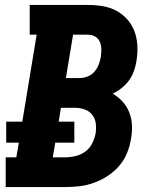

<svg xmlns="http://www.w3.org/2000/svg" viewBox="-20 -755 640 775"><path d="M3 0V-120H46L56 -179H5V-264H70L128 -615H100V-735H335Q365 -735 395 -730Q425 -725 450 -711.5Q475 -698 494 -676.5Q513 -655 523 -628Q533 -601 534.5 -570.5Q536 -540 531 -510Q528 -490 521 -469.5Q514 -449 501.5 -431.5Q489 -414 471.5 -400Q454 -386 435 -377Q457 -364 474.5 -345Q492 -326 501.5 -302Q511 -278 512.5 -251Q514 -224 509 -196Q505 -168 493.5 -139Q482 -110 462 -86.5Q442 -63 415.5 -45.5Q389 -28 360 -17.5Q331 -7 302 -3.5Q273 0 244 0ZM246 -440H302Q317 -440 333 -446Q349 -452 360.5 -465Q372 -478 378 -493.5Q384 -509 387 -525Q389 -541 389 -556.5Q389 -572 383 -586Q377 -600 364 -607.5Q351 -615 335 -615H275ZM193 -120H244Q264 -120 285 -125Q306 -130 324 -143Q342 -156 352 -176Q362 -196 366 -217Q369 -237 366.5 -257Q364 -277 352 -292Q340 -307 321 -313.5Q302 -320 281 -320H226L217 -264H280V-179H203Z"/></svg>

Font: Iosevka Slab Heavy Extended
Style: Italic
Weight: 900
Width: 7
Italic angle: -9°
Monospace: yes
Designer: Belleve Invis
Foundry: Belleve Invis
Version: Version 11.1.0; ttfautohint (v1.8.3)